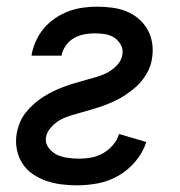

<svg xmlns="http://www.w3.org/2000/svg" viewBox="-20 -548 540 576"><path d="M211 8Q187 8 163.5 5Q140 2 118.5 -5.5Q97 -13 78 -26Q59 -39 47 -58Q35 -77 30.5 -100Q26 -123 30 -147Q33 -164 39.5 -180Q46 -196 57 -210Q68 -224 81.5 -236Q95 -248 110 -257.5Q125 -267 140.5 -274.5Q156 -282 172.5 -288Q189 -294 205.5 -299Q222 -304 239 -308.5Q256 -313 272.5 -318Q289 -323 304.5 -331.5Q320 -340 332.5 -354Q345 -368 347 -384Q350 -400 342.5 -413.5Q335 -427 323 -435Q311 -443 295.5 -445.5Q280 -448 264 -448Q249 -448 233 -445Q217 -442 202.5 -434Q188 -426 178 -412Q168 -398 165 -383V-381H75V-385Q79 -406 88.5 -426.5Q98 -447 112.5 -464Q127 -481 146.5 -494Q166 -507 186.5 -514.5Q207 -522 228.5 -525Q250 -528 271 -528Q294 -528 316.5 -525Q339 -522 359 -514Q379 -506 395.5 -492Q412 -478 422.5 -459.5Q433 -441 436.5 -418.5Q440 -396 436 -373Q434 -357 427 -341Q420 -325 409 -310.5Q398 -296 384.5 -284.5Q371 -273 356 -263Q341 -253 325 -245.5Q309 -238 293 -232Q277 -226 260 -221Q243 -216 227 -211.5Q211 -207 194 -202Q177 -197 162 -189Q147 -181 134 -167Q121 -153 118 -137Q115 -119 125.5 -105Q136 -91 150.5 -84Q165 -77 183 -74.5Q201 -72 218 -72Q236 -72 254.5 -75.5Q273 -79 289.5 -88.5Q306 -98 319 -113Q332 -128 337 -146L419 -122Q409 -91 387 -64.5Q365 -38 335.5 -21Q306 -4 274 2Q242 8 211 8Z"/></svg>

Font: Iosevka Term Curly Medium
Style: Italic
Weight: 500
Italic angle: -9°
Designer: Belleve Invis
Foundry: Belleve Invis
Version: Version 32.3.0